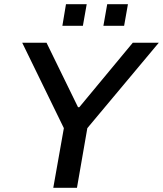

<svg xmlns="http://www.w3.org/2000/svg" viewBox="-20 -888 771 908"><path d="M232 0 282 -282 85 -686H200L349 -381H355L608 -686H731L393 -282L344 0ZM275 -766 292 -868H390L372 -766ZM469 -766 487 -868H585L567 -766Z"/></svg>

Font: Archivo SemiBold Medium
Style: Italic
Weight: 500
Italic angle: -10°
Version: Version 2.001